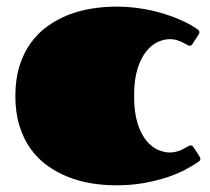

<svg xmlns="http://www.w3.org/2000/svg" viewBox="-20 -534 629 574"><path d="M380.9 -247.1Q380.9 -197.8 391.4 -165Q401.9 -132.3 418 -113Q434.1 -93.8 452.6 -85.9Q471.2 -78.1 487.3 -78.1Q499.5 -78.1 509.8 -81.3Q520 -84.5 527.8 -88.6Q535.6 -92.8 541 -95.9Q546.4 -99.1 549.3 -99.1Q553.7 -99.1 555.4 -97.7Q557.1 -96.2 559.6 -92.3L576.7 -65.9Q579.1 -62 579.1 -59.1Q579.1 -55.7 577.1 -53.7Q575.2 -51.8 573.2 -50.3Q557.1 -39.1 533.7 -26.6Q510.3 -14.2 479.2 -3.9Q448.2 6.3 410.2 13.2Q372.1 20 327.1 20Q290.5 20 253.9 14.2Q217.3 8.3 183.8 -4.9Q150.4 -18.1 121.6 -38.8Q92.8 -59.6 71.5 -89.1Q50.3 -118.7 38.1 -158Q25.9 -197.3 25.9 -247.1Q25.9 -296.9 38.1 -336.2Q50.3 -375.5 71.5 -405Q92.8 -434.6 121.6 -455.3Q150.4 -476.1 183.8 -489.3Q217.3 -502.4 253.9 -508.3Q290.5 -514.2 327.1 -514.2Q367.2 -514.2 404.3 -508.1Q441.4 -502 472.9 -491.9Q504.4 -481.9 529.5 -470Q554.7 -458 570.3 -446.3Q572.3 -444.8 574.2 -442.9Q576.2 -440.9 576.2 -437.5Q576.2 -434.1 573.7 -430.7L556.6 -404.3Q554.2 -400.4 552.5 -398.9Q550.8 -397.5 546.4 -397.5Q543.5 -397.5 538.6 -400.4Q533.7 -403.3 526.4 -407Q519 -410.6 509.3 -413.8Q499.5 -417 487.3 -417Q471.2 -417 452.6 -408.9Q434.1 -400.9 418 -381.3Q401.9 -361.8 391.4 -329.1Q380.9 -296.4 380.9 -247.1Z"/></svg>

Font: Fascinate
Style: Regular
Weight: 900
Designer: Astigmatic (AOETI)
Foundry: Astigmatic (AOETI)
Version: Version 1.000